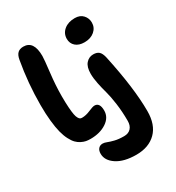

<svg xmlns="http://www.w3.org/2000/svg" viewBox="-233 -901 1197 1303"><g transform="rotate(-30 365.0 -250.0)"><path d="M234.9 11.2Q215.3 11.2 199.5 8.3Q183.6 5.4 164.3 -4.2Q145 -13.7 129.9 -29.3Q114.7 -44.9 100.1 -73Q85.4 -101.1 75.7 -138.9Q65.9 -176.8 60.1 -232.4Q54.2 -288.1 54.2 -356.9Q54.2 -528.3 84 -694.8Q89.8 -729 106 -744.4Q122.1 -759.8 150.9 -759.8Q231.9 -759.8 231.9 -640.1Q231.9 -614.7 220.5 -518.3Q209 -421.9 209 -336.9Q209 -285.2 211.7 -248.3Q214.4 -211.4 218.3 -191.2Q222.2 -170.9 229 -159.4Q235.8 -147.9 241.9 -145Q248 -142.1 256.8 -142.1Q286.6 -142.1 320.8 -157Q355 -171.9 369.1 -171.9Q410.2 -171.9 410.2 -109.9Q410.2 -55.7 359.4 -22.2Q308.6 11.2 234.9 11.2ZM526.9 -577.1Q482.9 -577.1 458 -599.4Q433.1 -621.6 433.1 -657.2Q433.1 -699.2 465.6 -726.1Q498 -752.9 549.8 -752.9Q590.8 -752.9 613.5 -728Q636.2 -703.1 636.2 -668.9Q636.2 -629.4 606 -603.3Q575.7 -577.1 526.9 -577.1ZM450.2 259.8Q354.5 259.8 298.3 222.9Q242.2 186 242.2 132.8Q242.2 107.4 254.6 93.3Q267.1 79.1 288.1 79.1Q301.8 79.1 319.8 86.4Q337.9 93.8 367.9 101.3Q397.9 108.9 440.9 108.9Q475.1 108.9 494.1 88.1Q513.2 67.4 513.2 30.8Q513.2 -41.5 504.2 -106.4Q495.1 -171.4 484.1 -210Q473.1 -248.5 464.1 -292.5Q455.1 -336.4 455.1 -371.1Q455.1 -424.8 478.3 -450.9Q501.5 -477.1 535.2 -477.1Q563.5 -477.1 579.1 -463.6Q594.7 -450.2 603 -415Q662.1 -140.6 662.1 40Q662.1 146.5 605.2 203.1Q548.3 259.8 450.2 259.8Z"/></g></svg>

Font: Shantell Sans Irregular
Style: Bold
Weight: 700
Designer: Stephen Nixon, Anya Danilova, Shantell Martin
Foundry: Arrow Type
Version: Version 1.006;[9816181b4]